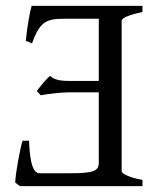

<svg xmlns="http://www.w3.org/2000/svg" viewBox="-20 -635 536 655"><path d="M214 -320H317V-80C317 -51 298 -44 219 -44H114C86 -44 81 -110 79 -155H57C50 -135 32 -41 32 -12L48 0H466V-21C410 -32 395 -45 395 -51V-564C395 -576 436 -588 466 -594V-615H88C81 -592 73 -544 68 -496L89 -487C116 -559 135 -571 198 -571H317V-359H212C173 -359 160 -368 151 -376C143 -370 135 -361 128 -353L116 -338C112 -334 109 -329 106 -324L119 -310C137 -314 191 -320 214 -320Z"/></svg>

Font: Temporarium
Style: Regular
Weight: 400
Version: Version 1.1